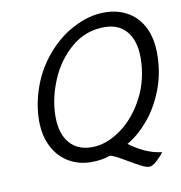

<svg xmlns="http://www.w3.org/2000/svg" viewBox="-87 -788 898 953"><g transform="rotate(-10 362.5 -311.5)"><path d="M501.5 -45.4Q541.5 -16.1 580.6 1.5Q619.6 19 664.6 24.9Q649.9 43.9 627.7 64.5Q605.5 85 589.4 85Q575.2 85 550.8 72.8Q526.4 60.5 488.3 38.1Q455.1 18.1 434.6 7.8Q414.1 -2.4 403.3 -2.4Q386.7 4.4 361.8 8.3Q336.9 12.2 311 12.2Q248 12.2 197.8 -17.1Q147.5 -46.4 118.4 -102.3Q89.4 -158.2 89.4 -234.9Q89.4 -291 104 -349.6Q131.3 -459 195.8 -540.5Q260.3 -622.1 341.6 -665Q422.9 -708 500.5 -708Q567.9 -708 618.4 -679Q668.9 -649.9 696.8 -594.5Q724.6 -539.1 724.6 -461.4Q724.6 -362.8 691.4 -278.6Q658.2 -194.3 607.2 -135.3Q556.2 -76.2 501.5 -45.4ZM640.1 -457Q640.1 -541 600.8 -588.6Q561.5 -636.2 489.3 -636.2Q393.6 -636.2 321.5 -574.7Q249.5 -513.2 211.4 -420.9Q173.3 -328.6 173.3 -239.7Q173.3 -154.8 213.4 -107.4Q253.4 -60.1 326.2 -60.1Q398.9 -60.1 472.2 -112.5Q545.4 -165 592.8 -256.3Q640.1 -347.7 640.1 -457Z"/></g></svg>

Font: Lesson One Light
Style: Italic
Weight: 300
Italic angle: -14°
Designer: But Ko, Victor Gaultney, Annie Olsen, Julie Remington, Don Collingsworth, Eric Hays, Becca Hirsbrunner
Version: Version 1.100